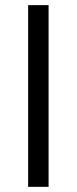

<svg xmlns="http://www.w3.org/2000/svg" viewBox="-20 -723 297 743"><path d="M168 0H88.9V-703.1H168Z"/></svg>

Font: Pretendard Medium
Style: Regular
Weight: 500
Designer: Base glyphs from Inter by Rasmus Andersson; Hangeul glyphs from Noto Sans CJK(Source Han Sans) by Jang Soo-young and Kan
Foundry: Kil Hyung-jin
Version: Version 1.309